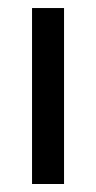

<svg xmlns="http://www.w3.org/2000/svg" viewBox="-20 -460 239 480"><path d="M60.1 0ZM60.1 -439.9H140.1V0H60.1Z"/></svg>

Font: Pfennig
Style: Medium
Weight: 500
Version: Version 20120410 ; ttfautohint (v0.8)